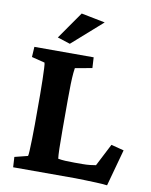

<svg xmlns="http://www.w3.org/2000/svg" viewBox="-86 -830 710 900"><g transform="rotate(10 269.0 -380.0)"><path d="M486.3 6.8Q461.9 3.9 432.6 2.9Q403.3 2 377 1Q350.6 0 334 0H38.1L35.2 -48.8L97.7 -64.5Q99.6 -69.3 100.6 -91.3Q101.6 -113.3 102.5 -146Q103.5 -178.7 103.5 -214.8V-358.4Q103.5 -396.5 102.5 -428.7Q101.6 -460.9 100.6 -482.4Q99.6 -503.9 97.7 -508.8L35.2 -524.4L38.1 -573.2H320.3L323.2 -522.5L242.2 -507.8Q241.2 -504.9 239.3 -484.4Q237.3 -463.9 236.3 -431.2Q235.4 -398.4 235.4 -358.4V-214.8Q235.4 -157.2 236.3 -123Q237.3 -88.9 239.3 -76.2Q255.9 -73.2 273.9 -72.3Q292 -71.3 317.4 -71.3H353.5Q375 -71.3 391.6 -73.2Q408.2 -75.2 418.9 -77.1L473.6 -183.6L534.2 -168ZM199.2 -616.2 138.7 -635.7 229.5 -765.6 342.8 -743.2Z"/></g></svg>

Font: Crimson Pro
Style: Bold
Weight: 700
Designer: Jacques Le Bailly
Foundry: Baron von Fonthausen
Version: Version 1.003